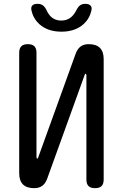

<svg xmlns="http://www.w3.org/2000/svg" viewBox="-20 -970 640 1000"><path d="M520 -662V-35Q520 -12 509 -1Q498 10 475 10Q452 10 441 -1Q430 -12 430 -35V-580Q428 -586 426 -586Q424 -586 423 -584.5Q422 -583 421 -580L226 -40Q217 -15 200.5 -2.5Q184 10 158 10Q119 10 99.5 -9.5Q80 -29 80 -68V-695Q80 -718 91 -729Q102 -740 125 -740Q148 -740 159 -729Q170 -718 170 -695V-150Q172 -144 174 -144Q176 -144 177 -145.5Q178 -147 179 -150L374 -690Q383 -715 399.5 -727.5Q416 -740 442 -740Q481 -740 500.5 -720.5Q520 -701 520 -662ZM144 -915Q140 -932 148 -941Q156 -950 175 -950Q186 -950 194 -947Q202 -944 207 -939Q217 -930 222 -918Q227 -906 235 -895Q258 -863 299 -863Q340 -863 364 -895Q372 -905 377.5 -916.5Q383 -928 391 -937Q397 -943 404.5 -946.5Q412 -950 424 -950Q443 -950 451.5 -941Q460 -932 456 -915Q447 -874 416 -845Q372 -805 300 -805Q228 -805 184 -845Q153 -874 144 -915Z"/></svg>

Font: Maple Mono NF
Style: Regular
Weight: 400
Monospace: yes
Designer: subframe7536
Version: Version 7.000